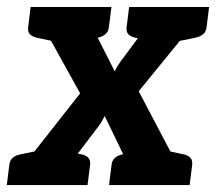

<svg xmlns="http://www.w3.org/2000/svg" viewBox="-28 -534 624 554"><path d="M-5 0 203.3 -264.6 65.2 -513.8H187.1Q201.5 -513.8 207.4 -509.8Q213.3 -505.7 217.5 -497L303.1 -328.1Q306.7 -336.2 311.5 -344.1Q316.4 -351.9 322.4 -360L423 -495Q429.7 -504.3 437.4 -509Q445.2 -513.8 454.4 -513.8H570.6L372.3 -270.7L514.5 0H393Q379.2 0 371.7 -7.1Q364.2 -14.3 359 -23.6L274.1 -199.3Q270.1 -191.8 266.3 -184.7Q262.4 -177.6 257.4 -171.1L145.2 -23.6Q139 -14.8 130 -7.4Q120.9 0 108.1 0H-5ZM161.5 -475.8 166.5 -513.8H240.5L235.5 -475.8ZM399.2 -475.8 404.2 -513.8H478.2L473.2 -475.8ZM418.6 -38 413.6 0H339.6L344.6 -38ZM168.2 -38 163.2 0H89.2L94.2 -38ZM159.6 -513.8 134.5 -413.1 78.6 -425.1Q65 -428.2 58.3 -435.2Q51.6 -442.2 53.2 -455.7L60.4 -513.8ZM293.5 -513.8 286.2 -455.7Q284.6 -442.2 276.1 -435.2Q267.7 -428.2 253.4 -425.1L194.6 -413.1L194.3 -513.8ZM443.7 -513.8 418.6 -413.1 362.7 -425.1Q349.1 -428.2 342.4 -435.2Q335.7 -442.2 337.3 -455.7L344.6 -513.8ZM575.3 -513.8 568.1 -455.7Q566.5 -442.2 558 -435.2Q549.5 -428.2 535.3 -425.1L476.5 -413.1L476.2 -513.8ZM420 0 445.2 -100.8 501.1 -88.8Q514.6 -86.1 521.3 -78.8Q528 -71.6 526.5 -58.1L519.2 0ZM125.5 0 150.6 -100.8 206.5 -88.8Q220.1 -86.1 226.8 -78.8Q233.5 -71.6 231.9 -58.1L224.6 0ZM-8.4 0 -1.1 -58.1Q0.4 -71.6 8.9 -78.8Q17.4 -86.1 31.7 -88.8L90.5 -100.8L90.7 0ZM286.6 0 293.9 -58.1Q295.4 -71.6 303.9 -78.8Q312.4 -86.1 326.7 -88.8L385.5 -100.8L385.7 0Z"/></svg>

Font: Aleo
Style: Italic
Weight: 400
Italic angle: -7°
Designer: Alessio Laiso
Foundry: Alessio Laiso
Version: Version 2.001;gftools[0.9.29]